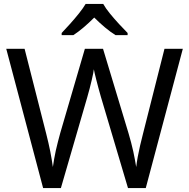

<svg xmlns="http://www.w3.org/2000/svg" viewBox="-20 -964 970 984"><path d="M917 -714 727 0H636L497 -468Q491 -489 485 -511Q479 -533 474 -553Q469 -573 465.5 -587.5Q462 -602 461 -609Q460 -602 457.5 -587.5Q455 -573 450 -553Q445 -533 439.5 -510.5Q434 -488 427 -465L292 0H201L12 -714H106L217 -278Q223 -255 228 -232.5Q233 -210 237.5 -188.5Q242 -167 245 -147Q248 -127 251 -108Q254 -128 257.5 -149Q261 -170 266 -192.5Q271 -215 277 -238Q283 -261 289 -283L415 -714H508L639 -280Q646 -257 652 -233.5Q658 -210 663 -188Q668 -166 671.5 -145.5Q675 -125 678 -108Q681 -133 686 -160.5Q691 -188 698 -218Q705 -248 713 -279L823 -714ZM509 -944Q521 -922 543.5 -894.5Q566 -867 590.5 -840.5Q615 -814 634 -795V-784H572Q546 -800 518 -823.5Q490 -847 463 -874Q436 -847 409 -824Q382 -801 356 -784H296V-795Q315 -815 338.5 -841Q362 -867 384 -894.5Q406 -922 419 -944Z"/></svg>

Font: Noto Sans Ambassadori
Style: Regular
Weight: 400
Designer: Monotype Design Team
Foundry: Monotype Imaging Inc.
Version: Version 2.013